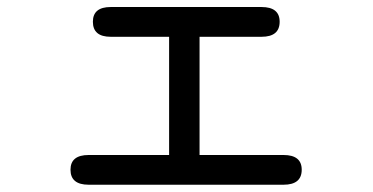

<svg xmlns="http://www.w3.org/2000/svg" viewBox="-20 -505 1040 536"><path d="M176.8 -31.2Q176.8 -72.3 227.5 -72.3H452.1V-402.3H289.1Q239.3 -402.3 239.3 -444.3Q239.3 -485.4 289.1 -485.4H710Q760.7 -485.4 760.7 -444.3Q760.7 -402.3 710 -402.3H537.1V-72.3H771.5Q822.3 -72.3 822.3 -31.2Q822.3 10.7 771.5 10.7H227.5Q176.8 10.7 176.8 -31.2Z"/></svg>

Font: jf-openhuninn-2.0
Style: Regular
Weight: 400
Designer: [Kosugi Maru]
Designed by MOTOYA      

[Varela Round]
Joe Prince (Latin component); Avraham Cornfeld (Hebrew component)
Foundry: justfont CO.,LTD.
Version: 2.0